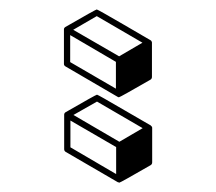

<svg xmlns="http://www.w3.org/2000/svg" viewBox="-20 -582 457 406"><path d="M231.9 -376.5H230L118.7 -441.4Q115.2 -443.4 115.2 -446.8V-520Q115.2 -522.9 118.2 -524.9Q182.6 -562 184.6 -562Q186.5 -562 242.4 -529.5Q298.3 -497.1 298.8 -496.6Q299.3 -496.6 299.3 -496.3Q299.3 -496.1 299.8 -495.6L300.3 -494.6Q300.8 -494.6 300.8 -494.1L301.3 -492.2V-419.4Q301.3 -415.5 298.3 -413.6Q233.9 -376.5 231.9 -376.5ZM231.9 -462.9 281.2 -491.7 184.6 -547.9 134.8 -519ZM225.1 -394.5V-451.2L128.4 -507.8V-450.7ZM232.4 -195.8Q231.4 -195.8 231 -196.3L229 -196.8L119.1 -260.7Q115.7 -262.7 115.7 -266.6V-339.4Q115.7 -342.8 118.7 -344.7Q183.1 -381.8 185.1 -381.8Q187 -381.8 242.9 -349.1Q298.8 -316.4 299.3 -316.4V-315.9L300.3 -315.4L300.8 -314H301.3L301.8 -312V-238.8Q301.8 -234.9 298.8 -232.9Q234.4 -195.8 232.4 -195.8ZM225.6 -213.9V-271L128.9 -327.1V-270.5ZM232.4 -282.2 281.7 -311 185.1 -367.2 135.3 -338.9Z"/></svg>

Font: 3D Isometric
Style: Bold
Weight: 700
Designer: GGBotNet
Foundry: GGBotNet
Version: 1.14